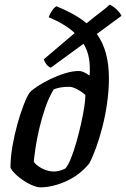

<svg xmlns="http://www.w3.org/2000/svg" viewBox="-20 -805 542 825"><path d="M153 0Q137 0 111.5 -12Q86 -24 61.5 -43.5Q37 -63 25 -84Q25 -128 33.5 -177Q42 -226 55 -272.5Q68 -319 82 -355Q96 -391 108 -408Q118 -419 141.5 -434.5Q165 -450 196 -465Q227 -480 259.5 -490Q292 -500 319 -500Q338 -500 365 -480Q368 -519 362.5 -553Q357 -587 339 -617L198 -514Q185 -520 178 -530.5Q171 -541 168 -550L301 -663Q261 -701 189 -731Q195 -747 205 -761Q215 -775 223 -778Q262 -762 294.5 -744Q327 -726 352 -705Q385 -732 414 -754Q443 -776 451 -785Q469 -777 483.5 -762Q498 -747 502 -737L396 -659Q448 -588 448 -469Q448 -418 440.5 -364Q433 -310 420 -259.5Q407 -209 392 -168Q377 -127 363 -102Q323 -53 264.5 -26.5Q206 0 153 0ZM212 -68Q235 -68 261 -81Q273 -95 285 -125Q297 -155 308 -193.5Q319 -232 328 -272Q337 -312 342 -345Q347 -378 347 -397Q330 -412 310.5 -422Q291 -432 278 -432Q255 -432 239 -429Q223 -426 211 -421Q190 -387 174.5 -342Q159 -297 148.5 -251.5Q138 -206 132.5 -168.5Q127 -131 125 -110Q136 -94 161 -81Q186 -68 212 -68Z"/></svg>

Font: Texturina SemiBold
Style: Italic
Weight: 600
Italic angle: -11°
Designer: Guillermo Torres Carreño
Foundry: Omnibus-Type
Version: Version 1.002; ttfautohint (v1.8.3)